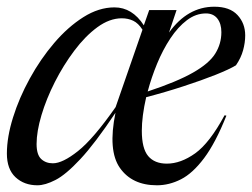

<svg xmlns="http://www.w3.org/2000/svg" viewBox="-20 -542 750 572"><path d="M654.5 -197.5Q622 -116 588 -70.8Q554 -25.5 519 -7.8Q484 10 447.5 10Q373.5 10 337.2 -41.8Q301 -93.5 324 -206Q262.5 -114 219.2 -67.8Q176 -21.5 145.2 -5.8Q114.5 10 91.5 10Q52 10 26.2 -14Q0.5 -38 0.5 -84.5Q0.5 -133.5 18.8 -192Q37 -250.5 68.8 -308.2Q100.5 -366 141.5 -414Q182.5 -462 228.5 -491Q274.5 -520 321 -520Q374 -520 408.5 -466.5L424.5 -512H506L483.5 -445Q539 -522 618.5 -522Q664.5 -522 687.5 -497.2Q710.5 -472.5 710.5 -436.5Q710.5 -415 704.2 -392.2Q698 -369.5 683 -347.5Q664.5 -336 622.5 -319.2Q580.5 -302.5 526 -284.8Q471.5 -267 415.5 -252.5Q402.5 -195.5 402.5 -152.5Q402.5 -99.5 421.5 -77Q440.5 -54.5 477 -54.5Q518.5 -54.5 561.5 -85.2Q604.5 -116 649 -198.5ZM593.5 -502Q563.5 -502 536.8 -481.8Q510 -461.5 487.5 -427.5Q465 -393.5 448 -352.2Q431 -311 420 -269.5Q507.5 -298.5 555.2 -325.8Q603 -353 621.2 -382.2Q639.5 -411.5 639.5 -446Q639.5 -471.5 627.5 -486.8Q615.5 -502 593.5 -502ZM89 -113Q89 -81 102.8 -68.2Q116.5 -55.5 137.5 -55.5Q166.5 -55.5 212.2 -91.8Q258 -128 324.5 -223L404.5 -453.5Q392 -473 376.8 -480.2Q361.5 -487.5 343 -487.5Q306.5 -487.5 270.2 -461Q234 -434.5 201.5 -391.2Q169 -348 143.5 -297.8Q118 -247.5 103.5 -198.8Q89 -150 89 -113Z"/></svg>

Font: Newsreader 72pt
Style: Italic
Weight: 400
Italic angle: -17°
Designer: Hugues Gentile
Foundry: Production Type
Version: Version 1.003; ttfautohint (v1.8.3)